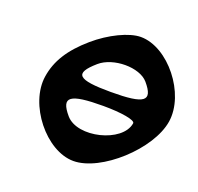

<svg xmlns="http://www.w3.org/2000/svg" viewBox="-130 -941 1064 1031"><g transform="rotate(20 402.5 -425.0)"><path d="M253 -679C157 -596 108 -517 94 -425C68 -258 234 -50 391 -50C548 -50 776 -258 802 -425C828 -592 662 -800 505 -800C439 -800 335 -750 253 -679ZM609 -583C684 -495 646 -467 454 -467C262 -467 233 -495 334 -583C405 -645 556 -645 609 -583ZM624 -350C606 -233 365 -174 286 -267C211 -355 250 -383 442 -383C546 -383 627 -369 624 -350Z"/></g></svg>

Font: Hussar Skorodowane
Style: Ky
Weight: 700
Foundry: Cannot Into Space Fonts
Version: Version 0.892